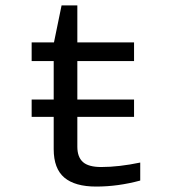

<svg xmlns="http://www.w3.org/2000/svg" viewBox="-20 -686 640 714"><path d="M478.5 -315.9V-251.5H267.6V-140.6Q267.6 -102.1 288.3 -83.5Q309.1 -64.9 356.4 -64.9Q421.9 -64.9 501.5 -81.5V-14.6Q418.9 7.8 337.9 7.8Q258.8 7.8 219.2 -25.6Q179.7 -59.1 179.7 -131.3V-251.5H97.7V-315.9H179.7V-459H97.7V-528.3H180.7L209 -666H267.6V-528.3H478.5V-459H267.6V-315.9Z"/></svg>

Font: Courier New
Style: Regular
Weight: 400
Designer: Steve Matteson
Foundry: Ascender Corporation
Version: Version 2.00.3